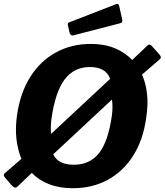

<svg xmlns="http://www.w3.org/2000/svg" viewBox="-35 -984 870 1014"><path d="M808 -695Q812 -690 814 -684Q816 -678 810 -672L715 -590Q735 -546 741.5 -488.5Q748 -431 737 -361Q721 -245 668.5 -162Q616 -79 534.5 -34.5Q453 10 350 10Q278 10 223.5 -11.5Q169 -33 133 -71L60 -1Q49 9 41.5 6Q34 3 25 -7L-3 -40Q-12 -49 -14.5 -56Q-17 -63 -9 -70L78 -145Q59 -191 52 -249Q45 -307 55 -377Q72 -494 125 -578Q178 -662 260 -707Q342 -752 445 -752Q516 -752 571 -729.5Q626 -707 663 -667L743 -743Q750 -750 756.5 -748Q763 -746 767 -741L808 -695ZM237 -358Q234 -336 233.5 -315.5Q233 -295 235 -277L547 -568Q533 -602 506 -616Q479 -630 440 -630Q356 -630 306.5 -564.5Q257 -499 237 -358ZM556 -375Q559 -398 559 -419.5Q559 -441 556 -458L246 -169Q261 -139 288.5 -126.5Q316 -114 355 -114Q440 -114 488.5 -176Q537 -238 556 -375ZM595 -950 610 -883Q612 -874 610 -868.5Q608 -863 595 -860L355 -798Q345 -795 339 -800Q333 -805 332 -813L324 -848Q321 -862 328 -865L578 -962Q583 -965 588 -962.5Q593 -960 595 -950Z"/></svg>

Font: Libre Franklin Thin
Style: Bold Italic
Weight: 700
Italic angle: -8°
Version: Version 3.000